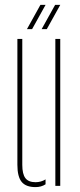

<svg xmlns="http://www.w3.org/2000/svg" viewBox="-20 -759 326 784"><path d="M51 -86V-600H71V-86Q71 -48 83.8 -31.5Q96.5 -15 125 -15Q147.5 -15 166 -26.5V-6.5Q148.5 5 125 5Q86 5 68.5 -16.2Q51 -37.5 51 -86ZM206 0V-600H226V0ZM90 -640 145 -739H166L111 -640ZM150 -640 205 -739H226L171 -640Z"/></svg>

Font: Big Shoulders Stencil Display Thin
Style: Regular
Weight: 100
Designer: Patric King
Foundry: XO Type Co
Version: Version 1.000